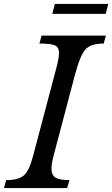

<svg xmlns="http://www.w3.org/2000/svg" viewBox="-48 -950 567 970"><path d="M224 -168Q212 -124 212 -98Q212 -65 233 -52.5Q254 -40 303 -40L291 0H-28L-17 -40Q44 -40 71.5 -63Q99 -86 118 -158L235 -600Q250 -656 250 -682Q250 -712 229 -721Q208 -730 151 -730L162 -770H487L476 -730Q410 -730 383 -699.5Q356 -669 329 -566ZM486 -880H216L229 -930H499Z"/></svg>

Font: Libre Baskerville
Style: Italic
Weight: 400
Italic angle: -15°
Designer: Pablo Impallari, Rodrigo Fuenzalida
Foundry: Pablo Impallari, Rodrigo Fuenzalida
Version: Version 1.051;Glyphs 3.2.3 (3260)